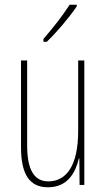

<svg xmlns="http://www.w3.org/2000/svg" viewBox="-20 -783 448 813"><path d="M305 -756V-763H275C241 -711 209 -671 164 -618V-606H178C217 -643 272 -707 305 -756ZM337 -527H311V-228C311 -82 261 -15 185 -15C127 -15 95 -60 95 -167V-527H69V-159C69 -45 105 10 183 10C268 10 300 -54 314 -112H316L317 0H337Z"/></svg>

Font: Noto Sans Myanmar UI ExtraCondensed Thin
Style: Regular
Weight: 100
Width: 2
Designer: Monotype Design Team
Foundry: Monotype Imaging Inc.
Version: Version 2.103